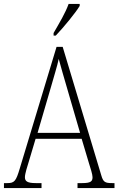

<svg xmlns="http://www.w3.org/2000/svg" viewBox="-22 -951 599 971"><path d="M249 -784V-771H260C301 -814 360 -886 381 -921V-931H325C309 -886 279 -836 249 -784ZM-2 0H188V-25H159C115 -25 104 -35 104 -55C104 -72 117 -113 124 -135L158 -249H391L428 -125C435 -103 446 -69 446 -55C446 -34 437 -25 394 -25H370V0H557V-25H546C509 -25 500 -30 490 -65L295 -714H264L78 -99C59 -35 51 -25 15 -25H-2ZM168 -279 234 -505C249 -559 268 -618 275 -653C285 -616 301 -560 321 -492L383 -279Z"/></svg>

Font: Noto Serif Hebrew Condensed ExtraLight
Style: Regular
Weight: 200
Width: 3
Designer: Monotype Design Team
Foundry: Monotype Imaging Inc.
Version: Version 2.004